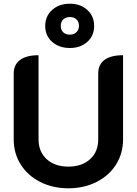

<svg xmlns="http://www.w3.org/2000/svg" viewBox="-20 -1007 737 1036"><path d="M54 -255V-610Q54 -658 88 -683.5Q122 -709 188 -709V-255Q188 -188 232 -148Q276 -108 349 -108Q422 -108 466 -148Q510 -188 510 -255V-610Q510 -659 544 -684Q578 -709 644 -709V-255Q644 -179 606 -119Q568 -59 500.5 -25Q433 9 349 9Q265 9 197.5 -25Q130 -59 92 -119Q54 -179 54 -255ZM224 -867Q224 -920 261.5 -953.5Q299 -987 357 -987Q414 -987 451 -953.5Q488 -920 488 -867Q488 -814 451 -781Q414 -748 357 -748Q299 -748 261.5 -781Q224 -814 224 -867ZM406 -867Q406 -890 392.5 -902.5Q379 -915 357 -915Q335 -915 321.5 -902.5Q308 -890 308 -867Q308 -845 321.5 -832.5Q335 -820 357 -820Q378 -820 392 -833Q406 -846 406 -867Z"/></svg>

Font: K2D
Style: Bold
Weight: 700
Designer: Katatrad Aksorn Co.,Ltd.
Foundry: Cadson Demak Co.,Ltd.
Version: Version 1.000; ttfautohint (v1.6)